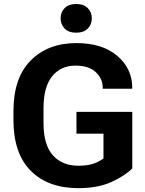

<svg xmlns="http://www.w3.org/2000/svg" viewBox="-20 -945 741 979"><path d="M48.6 -333.3Q48.6 -162.8 136.8 -74.2Q225.1 14.4 379.4 14.4Q479.5 14.4 548.5 -17.2Q617.4 -48.8 654.5 -86.4V-374.5H369.9V-263.4H507.6V-136.7Q479.7 -117.2 450.3 -108.5Q420.9 -99.9 379.6 -99.9Q297.4 -99.9 249.6 -153.1Q201.9 -206.3 201.9 -317.6V-393.3Q201.9 -502.2 246.2 -556.3Q290.5 -610.4 363.8 -610.4Q433.3 -610.4 468.5 -577Q503.7 -543.7 503.7 -497.8V-492.4H654.3V-499.3Q653.6 -596.2 577.3 -660.8Q501 -725.3 369.4 -725.3Q224.9 -725.3 136.7 -636.7Q48.6 -548.1 48.6 -377.7ZM289.1 -851.6Q289.1 -820.6 309.6 -799.4Q330.1 -778.3 368.4 -778.3Q407 -778.3 427.6 -799.4Q448.2 -820.6 448.2 -851.6Q448.2 -882.6 427.6 -903.6Q407 -924.6 368.7 -924.6Q330.3 -924.6 309.7 -903.6Q289.1 -882.6 289.1 -851.6Z"/></svg>

Font: Roboto Flex
Style: Regular
Weight: 400
Designer: Berlow after Robertson
Foundry: Google
Version: Version 3.200;gftools[0.9.32]